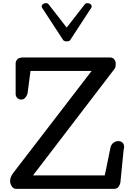

<svg xmlns="http://www.w3.org/2000/svg" viewBox="-20 -1203 850 1223"><path d="M81.5 0Q65.9 0 55.2 -15.9Q44.4 -31.7 44.4 -49.8Q44.4 -76.2 66.4 -104L563.5 -751H174.3L155.3 -606Q150.4 -591.8 140.6 -580.3Q130.9 -568.8 115.2 -568.8Q100.1 -568.8 89.8 -579.1Q79.6 -589.4 79.6 -605V-797.9Q79.6 -813 90.3 -825Q101.1 -836.9 129.4 -836.9H681.2Q698.2 -836.9 707.8 -824.5Q717.3 -812 717.3 -795.9Q717.3 -786.1 715.6 -777.8Q713.9 -769.5 709.5 -764.2L190.4 -85.9H647.5L684.6 -267.1Q689.5 -283.2 702.9 -293.7Q716.3 -304.2 734.4 -304.2Q750 -304.2 760.3 -294.4Q770.5 -284.7 770.5 -268.1Q770.5 -257.8 767.6 -249L746.6 -38.1Q741.7 -20.5 732.7 -10.3Q723.6 0 706.5 0ZM404.8 -939.5Q388.2 -939.5 382.3 -947.8L250.5 -1149.9Q245.6 -1155.3 245.6 -1162.1Q245.6 -1170.9 253.9 -1177Q262.2 -1183.1 272 -1183.1Q276.4 -1183.1 281 -1181.9Q285.6 -1180.7 288.6 -1176.8L404.8 -1027.3L521 -1176.8Q523.9 -1180.7 528.6 -1181.9Q533.2 -1183.1 537.6 -1183.1Q547.4 -1183.1 555.7 -1177Q564 -1170.9 564 -1162.1Q564 -1155.3 559.1 -1149.9L427.2 -947.8Q421.4 -939.5 404.8 -939.5Z"/></svg>

Font: Cutive
Style: Regular
Weight: 400
Version: Version 1.100; ttfautohint (v1.8.4.7-5d5b)